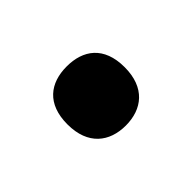

<svg xmlns="http://www.w3.org/2000/svg" viewBox="-44 -528 351 351"><g transform="rotate(-45 132.0 -352.5)"><path d="M58 -353C58 -300 90 -276 132 -276C174 -276 206 -300 206 -353C206 -407 174 -429 132 -429C89 -429 58 -406 58 -353Z"/></g></svg>

Font: Noto Sans Thai Looped SemiCondensed SemiBold
Style: Regular
Weight: 600
Width: 4
Designer: Sasikarn Vongin, Ben Mitchell
Foundry: The Fontpad Ltd
Version: Version 1.001